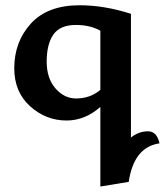

<svg xmlns="http://www.w3.org/2000/svg" viewBox="-20 -447 621 723"><path d="M266.6 -76.2Q319.3 -76.2 357.9 -108.4V-331.5Q319.3 -353 265.6 -353Q206.1 -353 180.9 -316.7Q155.8 -280.3 155.8 -214.8Q155.8 -152.3 188.7 -114.3Q221.7 -76.2 266.6 -76.2ZM357.9 255.4V-44.4Q300.3 6.8 230.5 6.8Q152.8 6.8 93.3 -46.9Q33.7 -100.6 33.7 -189.9Q33.7 -289.6 96.4 -358.4Q159.2 -427.2 279.8 -427.2Q372.6 -427.2 473.1 -395V70.8Q502.9 47.4 537.1 47.4Q570.8 47.4 580.6 92.8Q483.9 106.9 464.8 237.8Z"/></svg>

Font: Bainsley
Style: Bold
Weight: 700
Designer: Paul James MIller
Foundry: High-Logic / Made with FontCreator
Version: Version 1.411;March 28, 2021;FontCreator 13.0.0.2683 64-bit